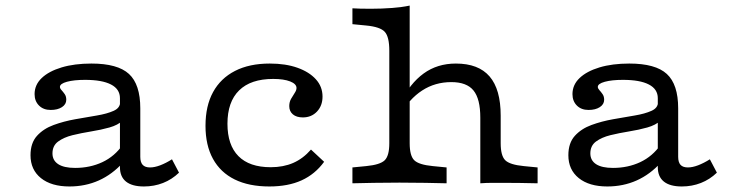

<svg xmlns="http://www.w3.org/2000/svg" viewBox="-20 -653 2612 684"><path d="M407.3 -206.5V-303.2Q407.3 -335.5 375.4 -352Q343.5 -368.5 283.1 -368.5Q243.5 -368.5 218.5 -361.7Q193.5 -354.8 193.5 -343.5Q193.5 -337.9 199.2 -331.9Q204.8 -325.8 210.5 -317.7Q216.1 -309.7 216.1 -297.6Q216.1 -281.5 200.8 -271.4Q185.5 -261.3 160.5 -261.3Q134.7 -261.3 119 -277Q103.2 -292.7 103.2 -317.7Q103.2 -350.8 128.6 -375Q154 -399.2 199.6 -412.9Q245.2 -426.6 305.6 -426.6Q399.2 -426.6 439.5 -389.5Q479.8 -352.4 479.8 -266.9V-206.5ZM227.4 11.3Q162.9 11.3 125.8 -18.5Q88.7 -48.4 88.7 -100Q88.7 -143.5 111.7 -169Q134.7 -194.4 171 -207.7Q207.3 -221 248 -228.2Q288.7 -235.5 325 -241.5Q361.3 -247.6 384.7 -258.1Q408.1 -268.5 408.1 -289.5L416.9 -223.4Q400 -207.3 369.8 -198.8Q339.5 -190.3 304.4 -184.7Q269.4 -179 238.3 -171.4Q207.3 -163.7 187.1 -148.8Q166.9 -133.9 166.9 -106.5Q166.9 -81.5 187.5 -68.1Q208.1 -54.8 247.6 -54.8Q300.8 -54.8 344.8 -75.4Q388.7 -96 417.7 -137.9L418.5 -74.2Q379.8 -31.5 331.9 -10.1Q283.9 11.3 227.4 11.3ZM479.8 -94.4Q479.8 -75 488.3 -65.7Q496.8 -56.5 514.5 -56.5Q530.6 -56.5 550.8 -64.1Q571 -71.8 592.7 -85.5L617.7 -37.9Q592.7 -13.7 560.9 -1.2Q529 11.3 492.7 11.3Q450.8 11.3 429 -6Q407.3 -23.4 407.3 -57.3V-206.5H479.8Z M939.5 11.3Q866.9 11.3 816.1 -13.7Q765.3 -38.7 738.7 -87.1Q712.1 -135.5 712.1 -204.8Q712.1 -275.8 739.1 -325Q766.1 -374.2 817.3 -400.4Q868.5 -426.6 941.1 -426.6Q997.6 -426.6 1039.5 -411.7Q1081.5 -396.8 1105.2 -370.6Q1129 -344.4 1129 -308.9Q1129 -276.6 1109.3 -255.6Q1089.5 -234.7 1058.9 -234.7Q1036.3 -234.7 1023.4 -245.6Q1010.5 -256.5 1010.5 -275Q1010.5 -289.5 1016.9 -300.8Q1023.4 -312.1 1029.8 -321.8Q1036.3 -331.5 1036.3 -339.5Q1036.3 -354 1013.7 -362.9Q991.1 -371.8 953.2 -371.8Q873.4 -371.8 831.9 -331Q790.3 -290.3 790.3 -212.1Q790.3 -136.3 829.4 -96.8Q868.5 -57.3 944.4 -57.3Q989.5 -57.3 1024.6 -72.6Q1059.7 -87.9 1087.9 -120.2L1134.7 -76.6Q1102.4 -32.3 1054.4 -10.5Q1006.5 11.3 939.5 11.3Z M1403.2 -2.4Q1350 -2.4 1311.3 -1.6Q1272.6 -0.8 1235.5 0V-56.5L1284.7 -61.3Q1334.7 -66.1 1350.8 -82.3Q1366.9 -98.4 1366.9 -142.7V-206.5H1439.5V-142.7Q1439.5 -98.4 1455.6 -82.3Q1471.8 -66.1 1521.8 -61.3L1571 -56.5V0Q1533.9 -0.8 1495.2 -1.6Q1456.5 -2.4 1403.2 -2.4ZM1691.1 -206.5V-233.9Q1691.1 -300.8 1666.9 -330.6Q1642.7 -360.5 1587.9 -360.5Q1529.8 -360.5 1483.9 -330.6Q1437.9 -300.8 1404.8 -242.7L1406.5 -287.1Q1440.3 -355.6 1489.1 -391.1Q1537.9 -426.6 1604 -426.6Q1684.7 -426.6 1724.2 -380.6Q1763.7 -334.7 1763.7 -241.1V-206.5ZM1691.1 0V-206.5H1763.7V-142.7Q1763.7 -98.4 1779.8 -82.3Q1796 -66.1 1846 -61.3L1895.2 -56.5V0Q1867.7 -0.8 1832.7 -1.2Q1797.6 -1.6 1775 -1.6Q1752.4 -1.6 1732.7 -1.6Q1712.9 -1.6 1691.1 0ZM1366.9 -206.5V-472.6Q1366.9 -521.8 1350.8 -539.5Q1334.7 -557.3 1284.7 -562.1L1235.5 -566.9V-623.4Q1246.8 -622.6 1263.7 -622.2Q1280.6 -621.8 1300.8 -621.8Q1339.5 -621.8 1376.2 -624.6Q1412.9 -627.4 1439.5 -633.1V-623.4V-206.5Z M2323.4 -206.5V-303.2Q2323.4 -335.5 2291.5 -352Q2259.7 -368.5 2199.2 -368.5Q2159.7 -368.5 2134.7 -361.7Q2109.7 -354.8 2109.7 -343.5Q2109.7 -337.9 2115.3 -331.9Q2121 -325.8 2126.6 -317.7Q2132.3 -309.7 2132.3 -297.6Q2132.3 -281.5 2116.9 -271.4Q2101.6 -261.3 2076.6 -261.3Q2050.8 -261.3 2035.1 -277Q2019.4 -292.7 2019.4 -317.7Q2019.4 -350.8 2044.8 -375Q2070.2 -399.2 2115.7 -412.9Q2161.3 -426.6 2221.8 -426.6Q2315.3 -426.6 2355.6 -389.5Q2396 -352.4 2396 -266.9V-206.5ZM2143.5 11.3Q2079 11.3 2041.9 -18.5Q2004.8 -48.4 2004.8 -100Q2004.8 -143.5 2027.8 -169Q2050.8 -194.4 2087.1 -207.7Q2123.4 -221 2164.1 -228.2Q2204.8 -235.5 2241.1 -241.5Q2277.4 -247.6 2300.8 -258.1Q2324.2 -268.5 2324.2 -289.5L2333.1 -223.4Q2316.1 -207.3 2285.9 -198.8Q2255.6 -190.3 2220.6 -184.7Q2185.5 -179 2154.4 -171.4Q2123.4 -163.7 2103.2 -148.8Q2083.1 -133.9 2083.1 -106.5Q2083.1 -81.5 2103.6 -68.1Q2124.2 -54.8 2163.7 -54.8Q2216.9 -54.8 2260.9 -75.4Q2304.8 -96 2333.9 -137.9L2334.7 -74.2Q2296 -31.5 2248 -10.1Q2200 11.3 2143.5 11.3ZM2396 -94.4Q2396 -75 2404.4 -65.7Q2412.9 -56.5 2430.6 -56.5Q2446.8 -56.5 2466.9 -64.1Q2487.1 -71.8 2508.9 -85.5L2533.9 -37.9Q2508.9 -13.7 2477 -1.2Q2445.2 11.3 2408.9 11.3Q2366.9 11.3 2345.2 -6Q2323.4 -23.4 2323.4 -57.3V-206.5H2396Z"/></svg>

Font: Playfair 5pt SemiExpanded Light
Style: Regular
Weight: 300
Width: 6
Designer: Claus Eggers Sørensen
Foundry: Claus Eggers Sørensen
Version: Version 2.203